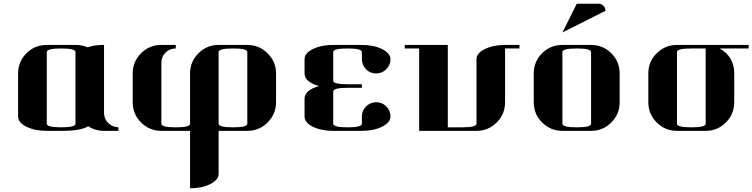

<svg xmlns="http://www.w3.org/2000/svg" viewBox="-20 -702 4036 1030"><path d="M77.1 -77.1V-308.1Q77.1 -371.6 122.1 -416.5Q166.5 -460.9 231 -460.9H384.8Q421.4 -460.9 450.2 -448.2Q487.8 -461.9 538.1 -460.9V-96.2Q538.1 -64 561 -42Q584 -20 615.2 -19V0H538.1Q490.2 0 453.1 -24.9Q417 0 308.1 0H231Q167 0 122.1 -22Q77.1 -43.9 77.1 -77.1ZM231 -38.1Q231 -19 308.1 -19Q384.8 -19 384.8 -38.1V-422.9Q384.8 -441.9 308.1 -441.9Q231 -441.9 231 -422.9Z M691.9 -308.1Q691.9 -371.6 736.8 -416.5Q781.2 -460.9 845.7 -460.9H922.9V-441.9Q890.1 -441.9 867.7 -419.9Q845.7 -397.9 845.7 -365.2V-38.1Q845.7 -19 922.9 -19Q999.5 -19 999.5 -38.1V-308.1Q999.5 -371.1 1044.9 -416.5Q1089.4 -460.9 1152.8 -460.9H1306.6Q1370.6 -460.9 1415.5 -416Q1460.9 -370.6 1460.9 -308.1V-153.8Q1460.9 -90.3 1415.5 -44.9Q1370.6 0 1306.6 0H1152.8V231Q1152.8 262.7 1107.9 285.6Q1063.5 308.1 999.5 308.1V0H845.7Q781.7 0 736.8 -44.9Q691.9 -89.8 691.9 -153.8ZM1152.8 -38.1Q1152.8 -19 1230 -19Q1306.6 -19 1306.6 -38.1V-422.9Q1306.6 -441.9 1230 -441.9Q1152.8 -441.9 1152.8 -422.9Z M1613.8 -77.1V-172.9Q1613.8 -218.3 1691.4 -240.2Q1613.8 -262.7 1613.8 -308.1V-384.8Q1613.8 -417 1658.7 -439Q1703.6 -460.9 1767.6 -460.9H1921.4Q1985.8 -460.9 2030.3 -438.5Q2074.7 -416 2074.7 -384.3Q2074.7 -353 2052.2 -330.6Q2029.8 -308.1 1997.6 -308.1Q1965.8 -308.1 1943.8 -330.1Q1921.4 -352.5 1921.4 -384.8V-422.9Q1921.4 -441.9 1844.7 -441.9Q1767.6 -441.9 1767.6 -422.9V-269Q1767.6 -250 1844.7 -250H1921.4V-231H1844.7Q1767.6 -231 1767.6 -210.9V-38.1Q1767.6 -19 1844.7 -19Q1921.4 -19 1921.4 -38.1V-77.1Q1921.4 -108.4 1943.8 -130.9Q1966.8 -153.3 1997.6 -153.8Q2029.8 -153.8 2052.7 -130.9Q2074.7 -108.4 2074.7 -76.7Q2074.7 -45.4 2029.8 -22.5Q1985.4 0 1921.4 0H1767.6Q1703.6 0 1658.7 -22Q1613.8 -43.9 1613.8 -77.1Z M2151.4 -441.9V-460.9H2382.3V-19H2459.5Q2536.1 -19 2536.1 -38.1V-384.8Q2536.1 -416.5 2581.5 -439Q2626 -460.9 2689.5 -460.9H2766.6V-441.9H2689.5V-153.8Q2689.5 -89.8 2644.5 -44.9Q2599.6 0 2536.1 0H2228.5V-441.9Z M2843.3 -308.1Q2843.3 -371.6 2888.2 -416.5Q2932.6 -460.9 2997.1 -460.9H3150.9Q3214.8 -460.9 3259.8 -416Q3304.2 -371.6 3304.2 -308.1V-153.8Q3304.2 -89.8 3259.3 -44.9Q3214.4 0 3150.9 0H2997.1Q2933.1 0 2888.2 -44.9Q2843.3 -89.8 2843.3 -153.8ZM2997.1 -38.1Q2997.1 -19 3074.2 -19Q3150.9 -19 3150.9 -38.1V-422.9Q3150.9 -441.9 3074.2 -441.9Q2997.1 -441.9 2997.1 -422.9ZM2997.1 -527.8 3074.2 -682.1H3189.9Q3206.1 -682.1 3217.3 -670.9Q3228 -660.2 3228 -644Z M3458 -153.8V-308.1Q3458 -372.6 3502.9 -416Q3547.9 -460.9 3611.8 -460.9H3996.1V-441.9H3840.8Q3918.9 -397.9 3918.9 -308.1V-153.8Q3918.9 -89.8 3874 -44.9Q3829.1 0 3765.6 0H3611.8Q3547.9 0 3502.9 -44.9Q3458 -89.8 3458 -153.8ZM3611.8 -38.1Q3611.8 -19 3689 -19Q3765.6 -19 3765.6 -38.1V-441.9H3689Q3611.8 -441.9 3611.8 -422.9Z"/></svg>

Font: Hjet
Style: Regular
Weight: 400
Designer: T. Christopher White
Version: Version 1.2